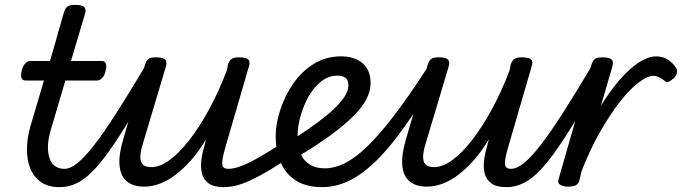

<svg xmlns="http://www.w3.org/2000/svg" viewBox="-20 -750 2795 787"><path d="M223 17Q177 17 147.5 -4Q118 -25 104 -60Q90 -95 90.5 -139.5Q91 -184 104 -230L160 -420H84Q73 -420 68.5 -430Q64 -440 69 -460Q74 -480 83.5 -490Q93 -500 105 -500H185L242 -699Q248 -718 257.5 -724Q267 -730 287 -730Q317 -730 325.5 -721Q334 -712 328 -692L271 -500H398Q409 -500 413.5 -490.5Q418 -481 413 -460Q409 -441 399 -430.5Q389 -420 378 -420H248L190 -224Q177 -182 176.5 -150.5Q176 -119 184 -98.5Q192 -78 207.5 -68Q223 -58 242 -58Q256 -58 263 -46.5Q270 -35 268 -20.5Q266 -6 255 5.5Q244 17 223 17Z M226 17Q212 17 205.5 5.5Q199 -6 200.5 -20.5Q202 -35 213 -46.5Q224 -58 245 -58Q268 -58 297.5 -81.5Q327 -105 366.5 -156Q406 -207 459.5 -290.5Q513 -374 584 -494Q592 -508 606.5 -506.5Q621 -505 630.5 -494.5Q640 -484 632 -471Q553 -328 495 -233.5Q437 -139 392 -84Q347 -29 307.5 -6Q268 17 226 17Z M571 15Q526 15 500 -6.5Q474 -28 470 -71.5Q466 -115 485 -179L574 -484Q580 -503 589.5 -509Q599 -515 618 -515Q648 -515 657 -506Q666 -497 660 -477L565 -159Q557 -134 555.5 -112Q554 -90 564 -77.5Q574 -65 601 -65Q636 -65 676 -94.5Q716 -124 757 -177Q798 -230 837.5 -302.5Q877 -375 910 -462L914 -484Q920 -503 930 -509Q940 -515 959 -515Q989 -515 998 -506Q1007 -497 1000 -477L904 -147Q889 -96 891 -77Q893 -58 915 -58Q929 -58 936 -46.5Q943 -35 941.5 -20.5Q940 -6 929 5.5Q918 17 897 17Q856 17 835 1.5Q814 -14 808 -38Q802 -62 805 -90.5Q808 -119 816 -145L825 -180Q797 -132 765.5 -96Q734 -60 701.5 -35Q669 -10 636 2.5Q603 15 571 15Z M897 17Q883 17 876.5 5.5Q870 -6 871.5 -20.5Q873 -35 884 -46.5Q895 -58 916 -58Q937 -58 965 -68Q993 -78 1034.5 -101Q1076 -124 1137 -164Q1151 -172 1162 -167.5Q1173 -163 1178 -151Q1183 -139 1180.5 -125Q1178 -111 1163 -102Q1096 -58 1047.5 -31.5Q999 -5 964 6Q929 17 897 17Z M1170 -172Q1203 -193 1244 -221Q1285 -249 1322.5 -280Q1360 -311 1384 -342Q1408 -373 1408 -400Q1408 -423 1395.5 -431.5Q1383 -440 1364 -440Q1326 -440 1295.5 -415.5Q1265 -391 1244 -353Q1223 -315 1211.5 -273Q1200 -231 1200 -198Q1200 -167 1205.5 -141.5Q1211 -116 1225 -98Q1239 -80 1260.5 -70Q1282 -60 1313 -60Q1327 -60 1332.5 -48.5Q1338 -37 1336 -21.5Q1334 -6 1325 5.5Q1316 17 1301 17Q1234 17 1192 -10.5Q1150 -38 1130 -85Q1110 -132 1110 -192Q1110 -241 1128 -297.5Q1146 -354 1180 -404.5Q1214 -455 1264 -487Q1314 -519 1379 -519Q1416 -519 1443 -506Q1470 -493 1484.5 -469Q1499 -445 1499 -411Q1499 -372 1477 -335Q1455 -298 1414.5 -260.5Q1374 -223 1320 -185Q1266 -147 1201 -108Z M1301 17Q1292 17 1288.5 5.5Q1285 -6 1286 -21.5Q1287 -37 1294 -48.5Q1301 -60 1312 -60Q1350 -60 1391.5 -80Q1433 -100 1482 -146.5Q1531 -193 1591.5 -271.5Q1652 -350 1728 -467Q1733 -475 1746 -470.5Q1759 -466 1768.5 -456.5Q1778 -447 1773 -438Q1697 -313 1634.5 -225.5Q1572 -138 1516 -85Q1460 -32 1407.5 -7.5Q1355 17 1301 17Z M1730 15Q1685 15 1659 -6.5Q1633 -28 1629 -71.5Q1625 -115 1644 -179L1733 -484Q1739 -503 1748.5 -509Q1758 -515 1777 -515Q1807 -515 1816 -506Q1825 -497 1819 -477L1724 -159Q1716 -134 1714.5 -112Q1713 -90 1723 -77.5Q1733 -65 1760 -65Q1795 -65 1835 -94.5Q1875 -124 1916 -177Q1957 -230 1996.5 -302.5Q2036 -375 2069 -462L2073 -484Q2079 -503 2089 -509Q2099 -515 2118 -515Q2148 -515 2157 -506Q2166 -497 2159 -477L2063 -147Q2048 -96 2050 -77Q2052 -58 2074 -58Q2088 -58 2095 -46.5Q2102 -35 2100.5 -20.5Q2099 -6 2088 5.5Q2077 17 2056 17Q2015 17 1994 1.5Q1973 -14 1967 -38Q1961 -62 1964 -90.5Q1967 -119 1975 -145L1984 -180Q1956 -132 1924.5 -96Q1893 -60 1860.5 -35Q1828 -10 1795 2.5Q1762 15 1730 15Z M2056 17Q2042 17 2035.5 5.5Q2029 -6 2030.5 -20.5Q2032 -35 2043 -46.5Q2054 -58 2075 -58Q2098 -58 2127.5 -81.5Q2157 -105 2196.5 -156Q2236 -207 2289.5 -290.5Q2343 -374 2414 -494Q2422 -508 2436.5 -506.5Q2451 -505 2460.5 -494.5Q2470 -484 2462 -471Q2383 -328 2325 -233.5Q2267 -139 2222 -84Q2177 -29 2137.5 -6Q2098 17 2056 17Z M2308 15Q2291 15 2277.5 8Q2264 1 2270 -17L2404 -484Q2410 -503 2419.5 -509Q2429 -515 2448 -515Q2478 -515 2487 -506Q2496 -497 2490 -477L2443 -316Q2473 -365 2503.5 -403Q2534 -441 2563.5 -467Q2593 -493 2620 -506Q2647 -519 2669 -519Q2696 -519 2716.5 -506Q2737 -493 2749 -475Q2757 -465 2755 -453.5Q2753 -442 2743 -431Q2732 -420 2722 -415Q2712 -410 2704 -419Q2694 -427 2682 -433Q2670 -439 2659 -439Q2633 -439 2596 -410.5Q2559 -382 2518.5 -329.5Q2478 -277 2437.5 -205.5Q2397 -134 2364 -49L2355 -11Q2352 2 2341.5 8.5Q2331 15 2308 15Z"/></svg>

Font: Playwrite AU SA
Style: Regular
Weight: 400
Designer: Veronika Burian, José Scaglione
Foundry: TypeTogether
Version: Version 1.002